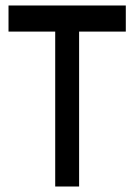

<svg xmlns="http://www.w3.org/2000/svg" viewBox="-20 -679 488 699"><path d="M438 -659V-564H268V0H181V-564H11V-659Z"/></svg>

Font: hexubangla05
Style: Book
Weight: 400
Designer: Jelle Bosma - Monotype Design Team
Foundry: Monotype Imaging Inc.
Version: Version 2.003